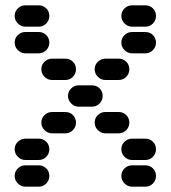

<svg xmlns="http://www.w3.org/2000/svg" viewBox="-20 -710 640 720"><path d="M435 -50Q435 -34 447 -22Q459 -10 475 -10H525Q542 -10 553.5 -22Q565 -34 565 -50Q565 -67 553.5 -78.5Q542 -90 525 -90H475Q459 -90 447 -78.5Q435 -67 435 -50ZM35 -50Q35 -34 47 -22Q59 -10 75 -10H125Q142 -10 153.5 -22Q165 -34 165 -50Q165 -67 153.5 -78.5Q142 -90 125 -90H75Q59 -90 47 -78.5Q35 -67 35 -50ZM435 -150Q435 -134 447 -122Q459 -110 475 -110H525Q542 -110 553.5 -122Q565 -134 565 -150Q565 -167 553.5 -178.5Q542 -190 525 -190H475Q459 -190 447 -178.5Q435 -167 435 -150ZM35 -150Q35 -134 47 -122Q59 -110 75 -110H125Q142 -110 153.5 -122Q165 -134 165 -150Q165 -167 153.5 -178.5Q142 -190 125 -190H75Q59 -190 47 -178.5Q35 -167 35 -150ZM335 -250Q335 -234 347 -222Q359 -210 375 -210H425Q442 -210 453.5 -222Q465 -234 465 -250Q465 -267 453.5 -278.5Q442 -290 425 -290H375Q359 -290 347 -278.5Q335 -267 335 -250ZM135 -250Q135 -234 147 -222Q159 -210 175 -210H225Q242 -210 253.5 -222Q265 -234 265 -250Q265 -267 253.5 -278.5Q242 -290 225 -290H175Q159 -290 147 -278.5Q135 -267 135 -250ZM235 -350Q235 -334 247 -322Q259 -310 275 -310H325Q342 -310 353.5 -322Q365 -334 365 -350Q365 -367 353.5 -378.5Q342 -390 325 -390H275Q259 -390 247 -378.5Q235 -367 235 -350ZM335 -450Q335 -434 347 -422Q359 -410 375 -410H425Q442 -410 453.5 -422Q465 -434 465 -450Q465 -467 453.5 -478.5Q442 -490 425 -490H375Q359 -490 347 -478.5Q335 -467 335 -450ZM135 -450Q135 -434 147 -422Q159 -410 175 -410H225Q242 -410 253.5 -422Q265 -434 265 -450Q265 -467 253.5 -478.5Q242 -490 225 -490H175Q159 -490 147 -478.5Q135 -467 135 -450ZM435 -550Q435 -534 447 -522Q459 -510 475 -510H525Q542 -510 553.5 -522Q565 -534 565 -550Q565 -567 553.5 -578.5Q542 -590 525 -590H475Q459 -590 447 -578.5Q435 -567 435 -550ZM35 -550Q35 -534 47 -522Q59 -510 75 -510H125Q142 -510 153.5 -522Q165 -534 165 -550Q165 -567 153.5 -578.5Q142 -590 125 -590H75Q59 -590 47 -578.5Q35 -567 35 -550ZM435 -650Q435 -634 447 -622Q459 -610 475 -610H525Q542 -610 553.5 -622Q565 -634 565 -650Q565 -667 553.5 -678.5Q542 -690 525 -690H475Q459 -690 447 -678.5Q435 -667 435 -650ZM35 -650Q35 -634 47 -622Q59 -610 75 -610H125Q142 -610 153.5 -622Q165 -634 165 -650Q165 -667 153.5 -678.5Q142 -690 125 -690H75Q59 -690 47 -678.5Q35 -667 35 -650Z"/></svg>

Font: Matrix Sans Raster
Style: Regular
Weight: 400
Designer: Brad Neil
Version: Version 1.100